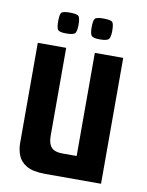

<svg xmlns="http://www.w3.org/2000/svg" viewBox="-72 -653 539 706"><g transform="rotate(10 197.0 -300.0)"><path d="M146 0Q99 0 75 -14.5Q51 -29 43 -51Q35 -73 35 -95V-470H141V-141Q141 -112 153.5 -98.5Q166 -85 194 -85H248V-470H354V0ZM257 -522Q230 -522 225 -531Q220 -540 220 -561Q220 -584 225 -592Q230 -600 257 -600Q287 -600 292 -592Q297 -584 297 -561Q297 -540 291.5 -531Q286 -522 257 -522ZM132 -522Q104 -522 99.5 -531Q95 -540 95 -561Q95 -584 99.5 -592Q104 -600 132 -600Q161 -600 166 -592Q171 -584 171 -561Q171 -540 166 -531Q161 -522 132 -522Z"/></g></svg>

Font: Smooch Sans Thin
Style: Bold
Weight: 700
Version: Version 1.010